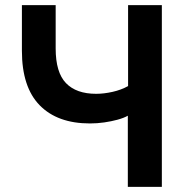

<svg xmlns="http://www.w3.org/2000/svg" viewBox="-20 -725 739 745"><path d="M476 0V-276Q460 -267 436 -260.5Q412 -254 384.5 -250Q357 -246 329 -246Q203 -246 134 -316.5Q65 -387 65 -528V-705H196V-537Q196 -444 236 -402.5Q276 -361 353 -361Q383 -361 416.5 -368.5Q450 -376 477 -391V-705H608V0Z"/></svg>

Font: Nunito Sans 7pt SemiCondensed
Style: Bold
Weight: 700
Width: 4
Designer: Vernon Adams
Foundry: Vernon Adams
Version: Version 3.101;gftools[0.9.27]